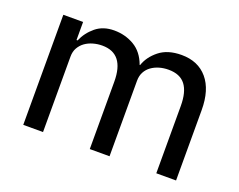

<svg xmlns="http://www.w3.org/2000/svg" viewBox="-90 -690 1057 849"><g transform="rotate(20 438.5 -265.0)"><path d="M82 0V-518H175V-433H180Q197 -473 231.5 -501.5Q266 -530 318 -530Q370 -530 412.5 -505Q455 -480 475 -425H477Q491 -467 530.5 -498.5Q570 -530 635 -530Q713 -530 757 -478Q801 -426 801 -331V0H708V-317Q708 -383 682.5 -416Q657 -449 603 -449Q580 -449 559.5 -443Q539 -437 523 -425.5Q507 -414 497.5 -396.5Q488 -379 488 -355V0H395V-317Q395 -449 291 -449Q269 -449 248 -443Q227 -437 211 -425.5Q195 -414 185 -396.5Q175 -379 175 -355V0Z"/></g></svg>

Font: IBM Plex Sans KR Text
Style: Regular
Weight: 450
Designer: Mike Abbink; Paul van der Laan; Pieter van Rosmalen; Wujin Sim; Chorong Kim; Dohee Lee;
Foundry: Sandoll Inc.
Version: Version 1.001